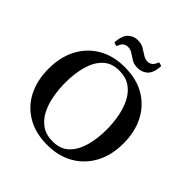

<svg xmlns="http://www.w3.org/2000/svg" viewBox="-235 -1081 1274 1274"><g transform="rotate(45 402.0 -444.0)"><path d="M195 -364Q195 -301 206 -241Q217 -181 242 -132.5Q267 -84 308.5 -55.5Q350 -27 412 -27L402 15Q293 15 214 -31Q135 -77 93 -159Q51 -241 51 -350Q51 -459 94 -541Q137 -623 216 -669Q295 -715 402 -715L392 -673Q321 -673 277.5 -631Q234 -589 214.5 -518.5Q195 -448 195 -364ZM610 -336Q610 -399 598.5 -459Q587 -519 562 -567.5Q537 -616 495.5 -644.5Q454 -673 392 -673L402 -715Q512 -715 590.5 -669Q669 -623 711.5 -541Q754 -459 754 -350Q754 -241 710.5 -159Q667 -77 588 -31Q509 15 402 15L412 -27Q484 -27 527.5 -69Q571 -111 590.5 -181.5Q610 -252 610 -336ZM540 -898Q557 -896 568 -889Q563 -821 534 -795.5Q505 -770 465 -770Q432 -770 408.5 -784Q385 -798 365.5 -811.5Q346 -825 322 -825Q304 -825 289.5 -815Q275 -805 264 -774Q247 -776 236 -783Q242 -851 270 -877Q298 -903 337 -903Q370 -903 393.5 -889Q417 -875 438 -861Q459 -847 482 -847Q500 -847 514.5 -857.5Q529 -868 540 -898Z"/></g></svg>

Font: Poltawski Nowy Medium
Style: Regular
Weight: 500
Version: Version 1.001;gftools[0.9.25]